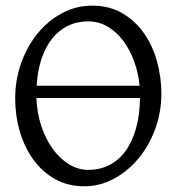

<svg xmlns="http://www.w3.org/2000/svg" viewBox="-20 -650 640 685"><path d="M294.9 -573.7Q254.4 -573.7 221.7 -557.6Q189 -541.5 165.5 -511.7Q142.1 -481.9 127.9 -439.5Q113.8 -397 110.8 -344.2H478Q473.6 -389.6 458.5 -431.2Q443.4 -472.7 419.7 -504.4Q396 -536.1 364.3 -554.9Q332.5 -573.7 294.9 -573.7ZM294.9 -43.9Q335 -43.9 368.4 -60.3Q401.9 -76.7 426.3 -109.1Q450.7 -141.6 464.6 -189.5Q478.5 -237.3 479.5 -300.3H109.9Q111.8 -247.6 127.2 -200.9Q142.6 -154.3 167.7 -119.4Q192.9 -84.5 225.6 -64.2Q258.3 -43.9 294.9 -43.9ZM555.7 -315.9Q555.7 -249.5 533.7 -189.7Q511.7 -129.9 473.9 -84.5Q436 -39.1 386.2 -12.2Q336.4 14.6 280.8 14.6Q222.2 14.6 176.3 -11.2Q130.4 -37.1 98.9 -80.6Q67.4 -124 50.8 -180.7Q34.2 -237.3 34.2 -298.8Q34.2 -365.2 55.7 -425.3Q77.1 -485.4 114.3 -530.8Q151.4 -576.2 201.4 -603Q251.5 -629.9 309.1 -629.9Q369.6 -629.9 415.5 -603.3Q461.4 -576.7 492.7 -532.7Q523.9 -488.8 539.8 -432.1Q555.7 -375.5 555.7 -315.9Z"/></svg>

Font: Gentium Plus
Style: Regular
Weight: 400
Designer: J. Victor Gaultney, Annie Olsen, Iska Routamaa
Foundry: SIL International
Version: Version 1.510